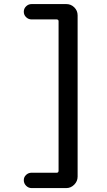

<svg xmlns="http://www.w3.org/2000/svg" viewBox="-20 -790 540 965"><path d="M265.6 78.1Q273.4 78.1 274.4 69.3V-683.6Q274.4 -691.4 265.6 -692.4H138.7Q123 -692.4 111.3 -703.6Q99.6 -714.8 99.6 -731Q99.6 -747.1 111.3 -758.3Q123 -769.5 138.7 -769.5H313.5Q336.9 -769.5 353.5 -752.9Q370.1 -736.3 370.1 -712.9V97.7Q370.1 121.1 353 138.2Q335.9 155.3 313.5 155.3H138.7Q123 155.3 111.3 143.6Q99.6 131.8 99.6 115.7Q99.6 99.6 111.3 88.9Q123 78.1 138.7 78.1Z"/></svg>

Font: Rounded Mgen+ 2m medium
Style: Regular
Weight: 500
Designer: [Source Han Sans]
Ryoko NISHIZUKA  (kana & ideographs); Paul D. Hunt (Latin, Greek & Cyrillic); Wenlong ZHANG  (bopomofo
Version: Version 1.059.20150602